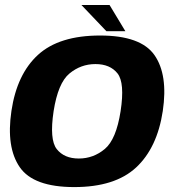

<svg xmlns="http://www.w3.org/2000/svg" viewBox="-20 -741 708 765"><path d="M276 4.4Q438.2 4.4 522.3 -73.7Q606.4 -151.9 628.6 -298.7Q650 -443.3 595.5 -521.4Q540.9 -599.5 378.7 -599.5Q215.9 -599.5 131.6 -522.6Q47.3 -445.7 25.5 -298.7Q4.1 -154.2 58.7 -74.9Q113.2 4.4 276 4.4ZM293.9 -109.4Q235.8 -109.4 206.1 -147Q176.5 -184.7 193.6 -298Q211.2 -410.4 256.6 -448Q302.1 -485.7 360.2 -485.7Q418.7 -485.7 448.3 -448.4Q477.8 -411 460.5 -298Q443 -185.3 397.5 -147.4Q352.1 -109.4 293.9 -109.4ZM403.9 -616.7H479.5L416.5 -721.1H304.4Z"/></svg>

Font: Anybody Thin
Style: Italic
Weight: 100
Italic angle: -10°
Designer: Tyler Finck
Foundry: Etcetera Type Company
Version: Version 1.114;gftools[0.9.25]